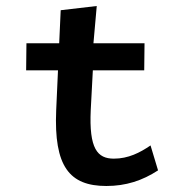

<svg xmlns="http://www.w3.org/2000/svg" viewBox="-20 -609 603 639"><path d="M334 10C399 10 454 -8 506 -42L481 -125C446 -101 407 -81 359 -81C304 -81 276 -114 282 -243L289 -375H460L461 -465H291L302 -589L182 -575L177 -465H68L67 -375H173L167 -242C159 -55 211 10 334 10Z"/></svg>

Font: Inconsolata SemiExpanded
Style: Bold
Weight: 700
Width: 6
Monospace: yes
Designer: Raph Levien, Cyreal, Brenton Simpson
Foundry: Raph Levien, Cyreal, Google
Version: Version 3.100